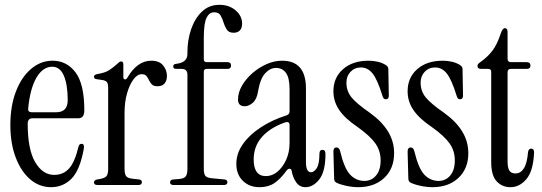

<svg xmlns="http://www.w3.org/2000/svg" viewBox="-20 -768 2251 797"><path d="M192 9Q144 9 106 -23Q68 -55 45.5 -113.5Q23 -172 23 -249Q23 -328 46 -388Q69 -448 109 -482Q149 -516 198 -516Q257 -516 293.5 -467.5Q330 -419 330 -310Q330 -277 305 -277H115Q95 -277 95 -254Q95 -148 126 -95Q157 -42 205 -42Q243 -42 267 -69Q291 -96 306 -160Q309 -171 319 -171Q331 -171 328 -151Q312 -62 277 -26.5Q242 9 192 9ZM112 -302H213Q261 -302 261 -352Q261 -417 245 -454Q229 -491 197 -491Q158 -491 131.5 -446Q105 -401 97 -318Q95 -302 112 -302Z M509 -446Q550 -516 608 -516Q641 -516 657 -496.5Q673 -477 673 -453Q673 -434 663.5 -422Q654 -410 634 -410Q618 -410 610.5 -417.5Q603 -425 598.5 -435Q594 -445 588 -452.5Q582 -460 568 -460Q550 -460 534 -438.5Q518 -417 507.5 -381Q497 -345 497 -299V-67Q497 -46 503.5 -37Q510 -28 531 -26L558 -23Q569 -21 569 -12Q569 0 554 0H385Q370 0 370 -11Q370 -20 383 -23L395 -25Q416 -29 422.5 -37.5Q429 -46 429 -67V-403Q429 -421 423.5 -427.5Q418 -434 404 -436L383 -439Q370 -440 370 -450Q370 -458 386 -461Q417 -466 433.5 -477Q450 -488 468 -504Q477 -513 483 -513Q492 -513 492 -501V-447Q492 -440 498 -438.5Q504 -437 509 -446Z M758 -67V-458Q758 -482 734 -482H711Q699 -482 699 -492Q699 -502 711 -503Q758 -508 758 -544V-550Q758 -602 773.5 -647Q789 -692 818.5 -720Q848 -748 891 -748Q931 -748 958 -725Q985 -702 985 -670Q985 -651 975.5 -641.5Q966 -632 950 -632Q930 -632 921.5 -645Q913 -658 908 -674.5Q903 -691 895.5 -704Q888 -717 869 -717Q849 -717 837.5 -694.5Q826 -672 826 -610V-522Q826 -510 838 -510H924Q939 -510 939 -496Q939 -482 924 -482H838Q826 -482 826 -470V-67Q826 -46 832.5 -38Q839 -30 860 -28L913 -23Q924 -21 924 -12Q924 0 909 0H701Q686 0 686 -11Q686 -22 699 -23L724 -25Q745 -27 751.5 -36.5Q758 -46 758 -67Z M1057 9Q1015 9 988 -17.5Q961 -44 961 -88Q961 -131 988 -169.5Q1015 -208 1062 -239Q1109 -270 1169 -289Q1182 -293 1182 -306V-397Q1182 -445 1167 -465.5Q1152 -486 1126 -486Q1101 -486 1080.5 -463.5Q1060 -441 1051 -388Q1046 -356 1029.5 -341.5Q1013 -327 996 -327Q968 -327 968 -355Q968 -384 984.5 -412.5Q1001 -441 1028 -464.5Q1055 -488 1087 -502Q1119 -516 1151 -516Q1250 -516 1250 -401V-95Q1250 -53 1271 -53Q1284 -53 1295 -70.5Q1306 -88 1306 -130Q1306 -146 1319 -146Q1331 -146 1331 -129Q1331 -56 1305.5 -23.5Q1280 9 1248 9Q1224 9 1210 -10.5Q1196 -30 1191 -57Q1190 -67 1182.5 -67.5Q1175 -68 1168 -58Q1144 -25 1119 -8Q1094 9 1057 9ZM1084 -37Q1110 -37 1132 -55.5Q1154 -74 1168 -105Q1182 -136 1182 -175V-248Q1182 -267 1161 -259Q1100 -237 1066.5 -198.5Q1033 -160 1033 -106Q1033 -37 1084 -37Z M1467 9Q1444 9 1418 3.5Q1392 -2 1376 -10Q1367 -15 1367 -27L1364 -139Q1364 -156 1377 -156Q1388 -156 1392 -140Q1409 -69 1433.5 -43Q1458 -17 1493 -17Q1522 -17 1541 -39.5Q1560 -62 1560 -102Q1560 -142 1538 -173Q1516 -204 1464 -241Q1412 -276 1388 -311.5Q1364 -347 1364 -389Q1364 -446 1404 -481Q1444 -516 1510 -516Q1530 -516 1549 -511.5Q1568 -507 1583 -497Q1592 -491 1592 -481L1594 -371Q1594 -356 1582 -356Q1575 -356 1572 -360.5Q1569 -365 1567 -372Q1547 -437 1527 -462.5Q1507 -488 1478 -488Q1452 -488 1435 -470Q1418 -452 1418 -425Q1418 -390 1439 -364Q1460 -338 1515 -300Q1565 -264 1590.5 -222.5Q1616 -181 1616 -132Q1616 -68 1575 -29.5Q1534 9 1467 9Z M1775 9Q1752 9 1726 3.5Q1700 -2 1684 -10Q1675 -15 1675 -27L1672 -139Q1672 -156 1685 -156Q1696 -156 1700 -140Q1717 -69 1741.5 -43Q1766 -17 1801 -17Q1830 -17 1849 -39.5Q1868 -62 1868 -102Q1868 -142 1846 -173Q1824 -204 1772 -241Q1720 -276 1696 -311.5Q1672 -347 1672 -389Q1672 -446 1712 -481Q1752 -516 1818 -516Q1838 -516 1857 -511.5Q1876 -507 1891 -497Q1900 -491 1900 -481L1902 -371Q1902 -356 1890 -356Q1883 -356 1880 -360.5Q1877 -365 1875 -372Q1855 -437 1835 -462.5Q1815 -488 1786 -488Q1760 -488 1743 -470Q1726 -452 1726 -425Q1726 -390 1747 -364Q1768 -338 1823 -300Q1873 -264 1898.5 -222.5Q1924 -181 1924 -132Q1924 -68 1883 -29.5Q1842 9 1775 9Z M2099 9Q2064 9 2041.5 -15.5Q2019 -40 2019 -96V-470Q2019 -482 2007 -482H1978Q1962 -482 1962 -494Q1962 -502 1971 -508Q2004 -531 2024 -557.5Q2044 -584 2059 -630Q2066 -651 2076 -651Q2087 -651 2087 -635V-524Q2087 -510 2101 -510H2166Q2182 -510 2182 -496Q2182 -482 2166 -482H2101Q2087 -482 2087 -468V-95Q2087 -73 2094 -60.5Q2101 -48 2120 -48Q2141 -48 2154.5 -69Q2168 -90 2172 -137Q2174 -151 2185 -151Q2197 -151 2197 -136Q2194 -59 2165.5 -25Q2137 9 2099 9Z"/></svg>

Font: Instrument Serif
Style: Regular
Weight: 400
Designer: Rodrigo Fuenzalida
Foundry: fragTYPE
Version: Version 1.000; ttfautohint (v1.8.4.7-5d5b);gftools[0.9.27]